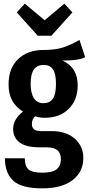

<svg xmlns="http://www.w3.org/2000/svg" viewBox="-20 -816 487 1053"><path d="M447 -502Q426 -492 396.5 -488Q367 -484 323 -484Q365 -464 385.5 -430.5Q406 -397 406 -348Q406 -268 357 -219Q308 -170 224 -170Q199 -170 173 -178Q155 -163 155 -137Q155 -117 166 -107Q177 -97 207 -97H263Q343 -97 390 -55.5Q437 -14 437 50Q437 126 378.5 171.5Q320 217 212 217Q98 217 52.5 175Q7 133 7 52H116Q116 95 136 113Q156 131 213 131Q268 131 291 112Q314 93 314 58Q314 24 295 8Q276 -8 236 -8H198Q122 -8 87 -35Q52 -62 52 -109Q52 -136 66.5 -160.5Q81 -185 106 -204Q65 -230 46 -266Q27 -302 27 -354Q27 -441 79 -491.5Q131 -542 219 -542Q284 -542 326.5 -556Q369 -570 416 -597ZM148 -356Q148 -305 166 -277.5Q184 -250 218 -250Q253 -250 270 -274.5Q287 -299 287 -357Q287 -411 270.5 -435.5Q254 -460 219 -460Q184 -460 166 -435Q148 -410 148 -356ZM377 -748 262 -620H187L72 -748L116 -796L225 -705L333 -796Z"/></svg>

Font: Fira Sans Compressed Medium
Style: Regular
Weight: 500
Width: 1
Designer: bBox Type GmbH & Carrois Corporate GbR & Edenspiekermann AG
Foundry: bBox Type GmbH & Carrois Corporate GbR & Edenspiekermann AG
Version: Version 4.301